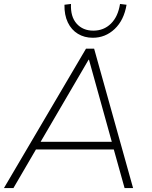

<svg xmlns="http://www.w3.org/2000/svg" viewBox="-26 -951 767 971"><path d="M-6 0 409 -705H450L647 0H604L547 -204L569 -195H132L161 -204L42 0ZM422 -649 176 -228 155 -234H558L541 -228L424 -649ZM443 -760Q401 -760 368 -780Q335 -800 317 -837.5Q299 -875 300 -927L333 -931Q330 -867 361.5 -831.5Q393 -796 446 -796Q499 -796 535 -831.5Q571 -867 581 -931L614 -927Q601 -849 554 -804.5Q507 -760 443 -760Z"/></svg>

Font: Mulish ExtraLight ExtraLight
Style: Italic
Weight: 250
Italic angle: -9°
Version: Version 3.603